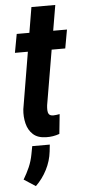

<svg xmlns="http://www.w3.org/2000/svg" viewBox="-61 -691 431 978"><g transform="rotate(-5 154.5 -202.5)"><path d="M309.1 -528.3 292 -433.1H34.7L52.2 -528.3ZM138.7 -658.2H260.7L174.8 -152.8Q173.3 -140.1 173.6 -127.9Q173.8 -115.7 179.4 -107.4Q185.1 -99.1 201.2 -98.6Q209.5 -98.6 217.8 -99.9Q226.1 -101.1 234.4 -102.5L224.1 -2Q207.5 3.9 190.9 6.6Q174.3 9.3 156.7 8.8Q113.3 8.3 89.4 -13.7Q65.4 -35.6 56.9 -70.3Q48.3 -105 52.2 -143.1ZM170.9 47.9 167 83Q161.6 130.9 139.2 174.8Q116.7 218.8 82 252.4L22.5 213.9Q40.5 184.1 53.7 153.8Q66.9 123.5 73.2 89.4L81.1 47.9Z"/></g></svg>

Font: Roboto Condensed SemiBold
Style: Italic
Weight: 600
Italic angle: -12°
Designer: Christian Robertson
Foundry: Google
Version: Version 3.008; 2023